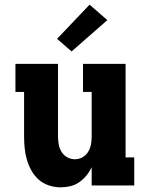

<svg xmlns="http://www.w3.org/2000/svg" viewBox="-20 -793 640 821"><path d="M239 8Q214 8 189.5 0Q165 -8 146 -24.5Q127 -41 114.5 -63.5Q102 -86 95 -110Q88 -134 85.5 -159.5Q83 -185 83 -210V-400H46V-520H228V-210Q228 -193 231 -176Q234 -159 243 -144Q252 -129 267.5 -120.5Q283 -112 300 -112Q317 -112 332.5 -120.5Q348 -129 357 -144Q366 -159 369 -176Q372 -193 372 -210V-400H335V-520H517V-120H554V0H372V-78Q363 -59 349.5 -42.5Q336 -26 319 -14Q302 -2 281 3Q260 8 239 8ZM286 -573 224 -627 363 -773 439 -707Z"/></svg>

Font: Iosevka Etoile Heavy
Style: Regular
Weight: 900
Designer: Belleve Invis
Foundry: Belleve Invis
Version: Version 22.1.2; ttfautohint (v1.8.4)